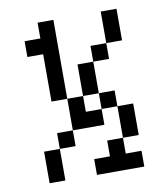

<svg xmlns="http://www.w3.org/2000/svg" viewBox="-74 -687 647 749"><g transform="rotate(-10 250.0 -312.5)"><path d="M437.5 0V-62.5H375V-125H312.5V-62.5H250V0ZM62.5 -125Q62.5 -125 62.5 0H125Q125 0 125 -125ZM125 -125H187.5V-187.5H125ZM375 -125H437.5Q437.5 -125 437.5 -250H375Q375 -250 375 -125ZM187.5 -187.5H312.5V-250H250V-312.5H187.5Q187.5 -312.5 187.5 -187.5ZM312.5 -250H375V-312.5H312.5ZM187.5 -312.5V-625H125V-562.5H62.5V-500H125V-312.5ZM250 -312.5H312.5Q312.5 -312.5 312.5 -437.5H250Q250 -437.5 250 -312.5ZM312.5 -437.5H375V-500H312.5ZM375 -500H437.5Q437.5 -500 437.5 -625H375Q375 -625 375 -500Z"/></g></svg>

Font: UnifontExMono
Style: Regular
Weight: 500
Version: Version 15.0.06